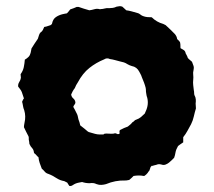

<svg xmlns="http://www.w3.org/2000/svg" viewBox="-20 -611 707 634"><path d="M482 -63Q481 -64 480.5 -64Q480 -64 480 -64L481 -63Q477 -61 475.5 -54Q474 -47 470 -44Q469 -41 463 -35Q457 -29 454 -30Q440 -33 421 -30Q418 -27 415 -24Q412 -21 407 -17Q406 -17 405 -16.5Q404 -16 402 -16Q399 -15 393 -15Q361 -16 330 -3Q323 -1 315 -0.5Q307 0 299 -3Q293 -6 287.5 -6.5Q282 -7 276 -6Q263 -6 251 -10Q246 -9 240.5 -8Q235 -7 230 -5Q225 -3 220 0.5Q215 4 209 3Q208 1 206 -1.5Q204 -4 202 -8Q200 -9 197 -10.5Q194 -12 192 -13Q179 -15 168 -22Q153 -32 139 -37Q132 -39 127.5 -44.5Q123 -50 118 -54Q114 -64 111 -73Q108 -82 107 -92Q104 -94 102 -96.5Q100 -99 98 -101Q92 -105 92 -108Q91 -117 86 -122Q81 -127 77 -136Q77 -138 76.5 -142Q76 -146 75 -150Q75 -152 75 -155.5Q75 -159 74 -161Q70 -169 66 -176.5Q62 -184 59 -191Q59 -196 61 -206Q66 -227 60 -247Q57 -254 56 -261Q55 -268 53 -275Q54 -277 55.5 -280.5Q57 -284 59 -286L52 -307Q50 -312 46.5 -316.5Q43 -321 40 -325Q39 -333 43.5 -340Q48 -347 49 -354Q49 -357 48.5 -360Q48 -363 48 -366Q56 -377 58.5 -389Q61 -401 62 -414Q69 -418 74 -423Q79 -428 81 -436Q82 -439 82.5 -443Q83 -447 84 -451Q89 -459 94.5 -467.5Q100 -476 105 -483Q107 -488 108.5 -494Q110 -500 114 -504Q119 -507 121.5 -512Q124 -517 126 -522Q133 -523 138 -525Q143 -527 147 -528Q152 -531 152 -534Q155 -548 164.5 -554.5Q174 -561 186 -564Q190 -565 193 -565.5Q196 -566 201 -567Q203 -569 206 -572.5Q209 -576 212 -580Q218 -582 223.5 -584Q229 -586 233 -588H240Q248 -585 256.5 -582.5Q265 -580 275 -577Q283 -578 291.5 -580.5Q300 -583 308 -581Q309 -581 310 -580.5Q311 -580 312 -581Q319 -581 326 -583Q333 -585 340 -584Q346 -584 352.5 -585Q359 -586 365 -589Q370 -590 374.5 -590.5Q379 -591 384 -589Q387 -586 390 -583.5Q393 -581 397 -577Q405 -576 414.5 -573.5Q424 -571 434 -568Q439 -567 443.5 -563Q448 -559 455 -557Q461 -555 467.5 -554.5Q474 -554 481 -554Q497 -538 519 -532Q521 -531 523 -530Q525 -529 527 -528Q535 -521 542.5 -513.5Q550 -506 557 -499Q564 -491 565 -482Q573 -475 574.5 -471.5Q576 -468 576 -452Q582 -449 587 -445.5Q592 -442 593 -435Q595 -431 597 -427.5Q599 -424 600 -420Q603 -416 606.5 -413.5Q610 -411 614 -407Q617 -400 619 -393.5Q621 -387 619 -379Q617 -372 618 -364Q619 -356 618 -347Q617 -339 618 -330Q619 -321 620 -313Q621 -309 621 -304.5Q621 -300 622 -297Q626 -290 626.5 -283Q627 -276 626 -269Q626 -265 626.5 -261.5Q627 -258 627 -253Q623 -240 620 -226.5Q617 -213 611 -201Q605 -190 599 -179Q593 -168 585 -158V-141Q580 -138 575.5 -134.5Q571 -131 568 -129Q561 -117 559.5 -107.5Q558 -98 555 -90Q551 -86 547 -82Q543 -78 538 -74Q533 -70 526.5 -67.5Q520 -65 512 -68Q503 -70 497 -67Q493 -66 489 -65Q485 -64 482 -63ZM466 -289Q464 -294 463.5 -298.5Q463 -303 462 -308Q462 -316 461 -321Q459 -329 455.5 -338.5Q452 -348 448 -357Q447 -361 444.5 -365.5Q442 -370 440 -374Q432 -390 415 -393Q412 -394 408 -395.5Q404 -397 401 -399Q395 -403 389 -405Q383 -407 377 -408Q369 -410 360 -412.5Q351 -415 343 -416Q333 -421 324 -415Q297 -404 275 -386.5Q253 -369 237 -339Q234 -335 231.5 -330Q229 -325 227 -320Q223 -315 220 -309.5Q217 -304 215 -299Q216 -291 222 -286Q228 -281 229 -273Q229 -269 226 -265.5Q223 -262 222 -258Q224 -254 227 -249Q230 -244 232 -239Q235 -234 236.5 -228.5Q238 -223 239 -217Q241 -212 242.5 -207Q244 -202 245 -197L259 -186Q262 -184 265.5 -180.5Q269 -177 273 -175Q285 -172 294 -169Q302 -167 308 -167Q314 -167 321 -167Q321 -167 320.5 -167Q320 -167 320 -166H322Q321 -166 321 -167Q323 -169 326 -169.5Q329 -170 331 -170Q337 -170 343.5 -169.5Q350 -169 357 -170Q359 -172 362.5 -170.5Q366 -169 369 -168Q373 -168 375 -170Q375 -174 374.5 -177Q374 -180 377 -182Q390 -189 402 -193Q407 -197 410.5 -200Q414 -203 417 -207Q421 -209 423.5 -212Q426 -215 430 -216Q439 -219 445.5 -224.5Q452 -230 458 -236Q459 -238 459.5 -239.5Q460 -241 461 -243Q472 -266 466 -289Z"/></svg>

Font: Daruma Drop One
Style: Regular
Weight: 400
Designer: Maniackers Design
Version: Version 1.000